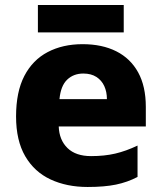

<svg xmlns="http://www.w3.org/2000/svg" viewBox="-20 -735 643 765"><path d="M309 -559Q387 -559 443.5 -530.5Q500 -502 530.5 -446.5Q561 -391 561 -309V-231H214Q216 -177 249 -145Q282 -113 343 -113Q396 -113 439 -123Q482 -133 528 -155V-30Q488 -9 442 0.5Q396 10 329 10Q246 10 181.5 -20Q117 -50 80.5 -112.5Q44 -175 44 -271Q44 -369 77 -432.5Q110 -496 170 -527.5Q230 -559 309 -559ZM312 -442Q273 -442 247.5 -417.5Q222 -393 217 -340H406Q406 -369 395.5 -392Q385 -415 364 -428.5Q343 -442 312 -442ZM473 -715V-606H131V-715Z"/></svg>

Font: Noto Sans Devanagari ExtraBold
Style: Regular
Weight: 800
Version: Version 2.003